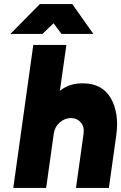

<svg xmlns="http://www.w3.org/2000/svg" viewBox="-20 -920 593 940"><path d="M31 -754H188L242 -806L281 -754H437L334 -900H175ZM513 0 549 -256Q557 -312 550 -358Q543 -404 522 -440Q480 -512 385 -512Q328 -512 288 -486Q284 -484 280.5 -481Q277 -478 273 -475L305 -700H143L45 0H206L243 -264Q248 -299 272 -320Q297 -342 327 -342Q357 -342 376 -320Q394 -299 389 -264L352 0Z"/></svg>

Font: Unageo
Style: Black-Italic
Weight: 900
Designer: Richard Sepsi
Foundry: Richard Sepsi
Version: Version 2.000